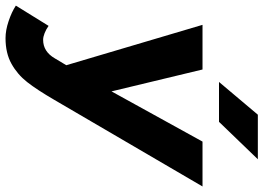

<svg xmlns="http://www.w3.org/2000/svg" viewBox="-174 -591 952 694"><g transform="rotate(90 302.0 -244.0)"><path d="M-24.7 174.7 48.5 56.4Q61.7 65.7 75.1 70.9Q88.4 76.1 98.9 76.1Q141.6 76.1 166.1 33.6L248.7 -104.7L466.8 -500H629L315.9 35.8Q279.5 98.4 251.7 133.8Q223.8 169.3 185.4 190.6Q147.1 212 92.9 212Q64.3 212 31.4 200.9Q-1.5 189.9 -24.7 174.7ZM44.8 -500H206.2L301.2 -105L332.4 0H193ZM369.6 -700H530.7L395.4 -559.6H251.2Z"/></g></svg>

Font: Oak Sans Light Italic
Style: Regular
Weight: 400
Italic angle: -9.5°
Foundry: Erik Kennedy, Walven
Version: Version 1.000;Glyphs 3.1.2 (3151)